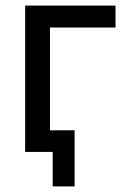

<svg xmlns="http://www.w3.org/2000/svg" viewBox="-20 -542 451 685"><path d="M392.1 -443.8H158.2V-77.1H246.1V123H168V0H69.8V-522H392.1Z"/></svg>

Font: Rawline Medium
Style: Regular
Weight: 500
Designer: Matt McInerney, Pablo Impallari, Rodrigo Fuenzalida
Foundry: Matt McInerney, Pablo Impallari, Rodrigo Fuenzalida
Version: Version 4.020;PS 004.020;hotconv 1.0.88;makeotf.lib2.5.64775